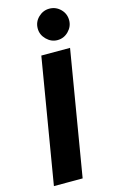

<svg xmlns="http://www.w3.org/2000/svg" viewBox="-140 -986 617 1039"><g transform="rotate(-15 169.0 -467.0)"><path d="M26 0 143 -700H304L187 0ZM250 -758Q215 -758 188.5 -784.5Q162 -811 162 -846Q162 -883 188.5 -908.5Q215 -934 250 -934Q286 -934 312 -908.5Q338 -883 338 -846Q338 -811 312 -784.5Q286 -758 250 -758Z"/></g></svg>

Font: Figtree ExtraBold
Style: Italic
Weight: 800
Italic angle: -9.5°
Foundry: Erik Kennedy
Version: Version 2.001;gftools[0.9.30]